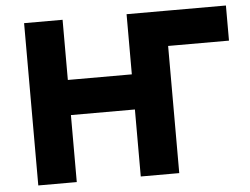

<svg xmlns="http://www.w3.org/2000/svg" viewBox="-50 -763 1073 825"><g transform="rotate(-5 486.0 -350.0)"><path d="M690.5 -548.5 524.5 -700H953V-548.5ZM82.5 0V-700H248.5V-440.5H524.5V-700H690.5V0H524.5V-289H248.5V0Z"/></g></svg>

Font: Geologica Roman
Style: Bold
Weight: 700
Designer: Sindre Bremnes, Frode Helland
Foundry: Monokrom Skriftforlag AS
Version: Version 1.010;gftools[0.9.28]